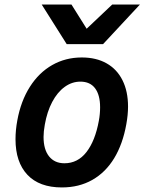

<svg xmlns="http://www.w3.org/2000/svg" viewBox="-20 -812 640 842"><path d="M48 -201.5Q48 -241.5 56 -284.5Q71.5 -369 111 -431.2Q150.5 -493.5 209 -526.8Q267.5 -560 338.5 -560Q402 -560 447.5 -534.2Q493 -508.5 517.2 -460Q541.5 -411.5 541.5 -344.5Q541.5 -309 534 -267.5Q518.5 -180.5 480.8 -118.2Q443 -56 384.8 -23Q326.5 10 251.5 10Q152.5 10 100.2 -45.5Q48 -101 48 -201.5ZM413.5 -282.5Q419 -312 419 -341.5Q419 -395.5 397 -424.8Q375 -454 332.5 -454Q295.5 -454 263.5 -430.8Q231.5 -407.5 209 -365Q186.5 -322.5 176.5 -265.5Q171 -235 171 -211.5Q171 -156.5 195.2 -126.2Q219.5 -96 262.5 -96Q321 -96 359.2 -145.2Q397.5 -194.5 413.5 -282.5ZM163 -792H293.5L360 -686L472 -792H593.5L432 -618.5H272.5Z"/></svg>

Font: JuliaMono
Style: Bold Italic
Weight: 700
Italic angle: -9°
Monospace: yes
Designer: cormullion
Foundry: corm
Version: Version 0.057; ttfautohint (v1.8.4)